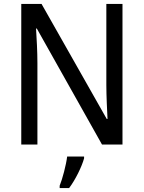

<svg xmlns="http://www.w3.org/2000/svg" viewBox="-20 -734 730 975"><path d="M602 0V-714H520V-302C520 -247 524 -172 526 -130H522L191 -714H88V0H170V-413C170 -475 166 -539 163 -589H167L498 0ZM407 70V61H321C316 103 297 175 283 209V221H331C363 179 396 111 407 70Z"/></svg>

Font: Noto Sans Gurmukhi SemiCondensed
Style: Regular
Weight: 400
Width: 4
Designer: Jelle Bosma - Monotype Design Team
Foundry: Monotype Imaging Inc.
Version: Version 2.004